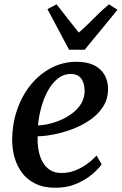

<svg xmlns="http://www.w3.org/2000/svg" viewBox="-20 -854 561 884"><path d="M448 -97.5Q434.5 -77.5 404.8 -52Q375 -26.5 332 -8Q289 10.5 235.5 10.5Q181 10.5 142.5 -8.5Q104 -27.5 80.5 -59.8Q57 -92 46.2 -131.8Q35.5 -171.5 36 -213Q37 -286 59.5 -350.5Q82 -415 122 -464Q162 -513 215.8 -541.2Q269.5 -569.5 332 -569.5Q382 -569.5 413.8 -553.2Q445.5 -537 461.2 -509.2Q477 -481.5 477.5 -447Q478 -399.5 455.2 -363.8Q432.5 -328 395.2 -302.2Q358 -276.5 314.5 -260Q271 -243.5 228.5 -235.2Q186 -227 153.5 -226.5Q152 -194 157.2 -163.8Q162.5 -133.5 175.5 -109.5Q188.5 -85.5 210 -71.5Q231.5 -57.5 262.5 -57.5Q294.5 -57.5 323 -68Q351.5 -78.5 377.2 -96.5Q403 -114.5 424.5 -138ZM307 -513.5Q271.5 -513.5 244.2 -490.8Q217 -468 198.2 -432Q179.5 -396 168.8 -355Q158 -314 155 -276.5Q181 -277.5 210.5 -284.8Q240 -292 268.2 -305.5Q296.5 -319 319.8 -338Q343 -357 356.5 -382Q370 -407 369.5 -437.5Q368.5 -475.5 352.2 -494.5Q336 -513.5 307 -513.5ZM298 -625 198.5 -812 240.5 -834Q265.5 -802 291 -769.2Q316.5 -736.5 343 -704Q380 -736.5 411.8 -769.2Q443.5 -802 481.5 -834L521 -809L370 -625Z"/></svg>

Font: Merriweather Medium
Style: Italic
Weight: 500
Italic angle: -7.8°
Version: Version 2.101